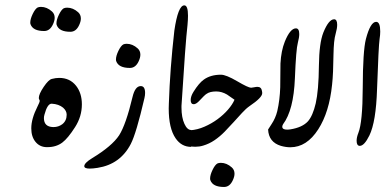

<svg xmlns="http://www.w3.org/2000/svg" viewBox="-20 -561 1496 734"><path d="M182.6 -468.3Q170.9 -442.4 148.9 -442.4Q106 -442.4 96.7 -468.3Q95.7 -470.7 95.7 -474.6Q95.7 -488.3 105 -507.6Q114.3 -526.9 123.5 -532.2Q128.9 -534.7 136.7 -534.7Q159.2 -534.7 178.7 -517.1Q189 -507.8 189 -493.2Q189 -481.9 182.6 -468.3ZM282.7 -465.3Q271 -439.5 249 -439.5Q206.1 -439.5 196.8 -465.3Q195.8 -467.8 195.8 -471.7Q195.8 -485.4 205.1 -504.6Q214.4 -523.9 223.6 -529.3Q229 -531.7 236.8 -531.7Q259.3 -531.7 278.8 -514.2Q289.1 -504.9 289.1 -490.2Q289.1 -479 282.7 -465.3ZM267.1 -75.2Q239.7 -32.2 218.3 -16.1Q194.8 1.5 161.6 1.5H156.7Q131.3 0.5 115.5 -19Q99.6 -38.6 99.6 -70.3Q99.6 -88.9 105.5 -109.4Q111.3 -129.9 122.6 -152.3Q131.8 -170.4 131.8 -175.3Q131.8 -177.7 130.1 -180.4Q128.4 -183.1 128.4 -186.5Q128.4 -201.2 147 -228.8Q165.5 -256.3 178.2 -259.3Q192.9 -263.2 206.5 -263.2Q247.1 -263.2 271 -232.9Q293 -204.6 293 -162.1Q293 -115.7 267.1 -75.2ZM234.9 -122.6Q234.9 -137.2 221.2 -149.4Q204.6 -163.1 177.7 -164.6H177.2Q161.1 -164.6 149.9 -122.6Q147.9 -115.7 147.9 -109.4Q147.9 -76.2 183.1 -75.2H184.6Q203.1 -75.2 217.8 -85.9Q234.9 -99.1 234.9 -122.6Z M510.3 -327.1Q498.5 -301.3 476.6 -301.3Q433.6 -301.3 424.3 -327.1Q423.3 -329.6 423.3 -333.5Q423.3 -347.2 432.6 -366.5Q441.9 -385.7 451.2 -391.1Q456.5 -393.6 464.4 -393.6Q486.8 -393.6 506.3 -376Q516.6 -366.7 516.6 -352.1Q516.6 -340.8 510.3 -327.1ZM532.2 -186Q501 -51.3 480 -10.7Q439.9 66.9 353.5 80.6Q335.4 83.5 323.2 83.5Q302.2 83.5 302.2 74.2Q302.2 62 332.5 43.5Q408.2 -2.4 435.5 -43.9Q461.4 -84.5 486.8 -190.9Q496.6 -231.9 518.1 -231.9Q534.7 -231.9 534.7 -205.6Q534.7 -196.8 532.2 -186Z M710.9 0.5Q673.8 0.5 651.4 -32.2Q625 -70.3 625 -146.5Q625 -155.8 625.5 -165Q629.9 -298.3 646.5 -443.8Q660.6 -540.5 684.6 -540.5Q698.7 -540.5 698.7 -501Q698.7 -485.8 696.8 -465.3Q689 -399.4 673.8 -156.2V-149.9Q673.8 -111.8 685.1 -87.4Q695.8 -64 710.9 -64Z M870.1 127.9Q858.4 153.8 836.4 153.8Q793.5 153.8 784.2 127.9Q783.2 125.5 783.2 121.6Q783.2 107.9 792.5 88.6Q801.8 69.3 811 64Q816.4 61.5 824.2 61.5Q846.7 61.5 866.2 79.1Q876.5 88.4 876.5 103Q876.5 114.3 870.1 127.9ZM707.5 -63Q734.9 -64.9 761.7 -76.7Q788.6 -88.4 811.5 -105.2Q834.5 -122.1 851.6 -141.8Q868.7 -161.6 876.5 -179.7Q862.8 -189 847.7 -199.7Q827.6 -211.4 806.6 -211.4Q782.2 -211.4 769.5 -202.1Q766.1 -200.2 758.8 -193.1Q751.5 -186 740.2 -173.8Q729 -162.6 720.7 -162.6Q709 -162.6 709 -178.7Q709 -192.9 719.7 -210Q740.7 -243.7 759.3 -256.8Q785.2 -275.4 824.7 -275.4Q844.2 -275.4 886.7 -250.5Q929.2 -225.6 939.9 -225.6Q942.9 -225.6 951.2 -227.3Q959.5 -229 963.9 -229Q979 -229 981.4 -213.4Q981.9 -210.9 982.2 -208.7Q982.4 -206.5 982.4 -204.6Q982.4 -188 934.6 -155.8Q920.4 -146 905.3 -129.4Q890.1 -112.8 873.5 -94.5Q856.9 -76.2 838.9 -57.6Q820.8 -39.1 800.3 -25.1Q779.8 -11.2 756.8 -4.4Q742.7 0 727.1 0Q717.3 0 707.5 -1.5Z M1053.7 -3.4Q1007.3 -17.6 1004.9 -65.9Q1004.9 -66.4 1018.1 -86.4Q1033.2 -108.9 1040 -136.2Q1049.8 -179.2 1051.3 -227.5L1052.2 -318.4Q1054.7 -366.7 1068.8 -401.9Q1089.4 -452.6 1111.3 -452.6Q1124 -452.6 1124 -430.7Q1124 -418 1118.7 -397.9Q1111.8 -373.5 1107.4 -262.2Q1102.5 -139.6 1062 -85.9Q1059.1 -80.6 1059.1 -76.7Q1059.1 -65.4 1077.6 -65.4Q1080.1 -65.4 1083.3 -65.7Q1086.4 -65.9 1089.8 -66.4Q1135.7 -73.7 1157.2 -97.2Q1175.8 -118.2 1187 -166Q1192.4 -189.9 1195.6 -226.1Q1198.7 -262.2 1199.2 -311Q1199.7 -353.5 1203.9 -384.8Q1208 -416 1216.3 -437Q1236.8 -487.3 1257.3 -487.3Q1269 -487.3 1269 -466.3Q1269 -452.6 1263.2 -432.1Q1259.3 -418.9 1257.3 -399.2Q1255.4 -379.4 1254.9 -353Q1254.4 -316.4 1253.2 -287.8Q1252 -259.3 1249.5 -237.3Q1238.8 -132.3 1196.8 -66.9Q1152.8 2 1089.8 2Q1072.8 2 1053.7 -3.4Z M1431.2 -412.6Q1427.2 -385.7 1421.4 -219.7Q1417.5 -95.2 1392.1 -43Q1372.6 -3.4 1355.5 -3.4Q1343.3 -3.4 1343.3 -22.9Q1343.3 -36.1 1350.1 -53.2Q1366.2 -93.8 1366.7 -225.1Q1367.2 -366.7 1378.9 -412.1Q1396 -477.5 1418 -477.5Q1433.6 -477.5 1433.6 -440.4Q1433.6 -427.7 1431.2 -412.6Z"/></svg>

Font: Dima Nastaligh Tahriri
Style: regular
Weight: 400
Designer: R.Balvardi
Foundry: Dima Software Group
Version: Version 1.00;November 13, 2018;FontCreator 11.5.0.2427 64-bi